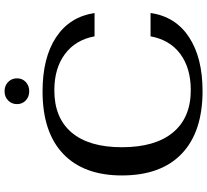

<svg xmlns="http://www.w3.org/2000/svg" viewBox="-54 -868 931 864"><g transform="rotate(-90 412.0 -435.5)"><path d="M55 -353Q55 -525 152.5 -617.5Q250 -710 433 -710Q585 -710 677 -649Q769 -588 786 -476H681Q665 -562 601 -609.5Q537 -657 438 -657Q314 -657 248 -579Q182 -501 182 -353Q182 -203 248.5 -123Q315 -43 439 -43Q538 -43 601.5 -90Q665 -137 681 -224H786Q770 -112 677.5 -51Q585 10 435 10Q251 10 153 -83.5Q55 -177 55 -353ZM376 -825Q376 -849 392.5 -865Q409 -881 434 -881Q459 -881 475.5 -865Q492 -849 492 -825Q492 -801 475.5 -785.5Q459 -770 434 -770Q409 -770 392.5 -785.5Q376 -801 376 -825Z"/></g></svg>

Font: Fahkwang Medium
Style: Regular
Weight: 500
Version: Version 1.000; ttfautohint (v1.6)